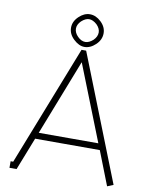

<svg xmlns="http://www.w3.org/2000/svg" viewBox="-97 -962 800 1038"><g transform="rotate(10 303.5 -443.0)"><path d="M312 -893.1Q344.7 -893.1 373 -866.2Q401.9 -838.9 401.9 -804.2Q401.9 -768.6 373 -741.2Q344.2 -713.9 312 -713.9Q281.7 -713.9 252 -742.2Q223.1 -769.5 223.1 -804.2Q223.1 -838.9 252 -866.2Q280.3 -893.1 312 -893.1ZM312 -866.2Q292 -866.2 270 -846.2Q250 -826.2 250 -804.2Q250 -781.2 270 -761.2Q290 -741.2 312 -741.2Q333 -741.2 355 -761.2Q375 -781.2 375 -804.2Q375 -826.2 355 -846.2Q333 -866.2 312 -866.2ZM491.2 -179.2H136.2L65.9 0H26.9V-36.1H41L299.8 -695.8H325.2L597.2 -6.8L564 6.8ZM312 -628.9 149.9 -213.9H477.1L313 -628.9Z"/></g></svg>

Font: Rawengulk
Style: Regular
Weight: 400
Version: Version 0.92